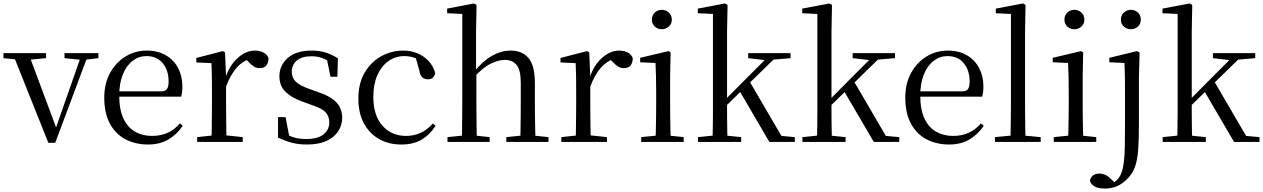

<svg xmlns="http://www.w3.org/2000/svg" viewBox="-28 -825 7344 1116"><path d="M253 5 45 -516H137L306 -63H289L295 -76L449 -516H488L293 5ZM-8 -487V-516H240V-487L131 -477H90ZM347 -487V-516H544V-487L463 -477H446Z M833 15Q760 15 702 -15Q644 -45 611 -106Q578 -167 578 -257Q578 -341 612.5 -402.5Q647 -464 703 -497.5Q759 -531 825 -531Q890 -531 936.5 -503.5Q983 -476 1007.5 -429Q1032 -382 1032 -323Q1032 -287 1025 -263H617V-294H907Q934 -294 943 -308Q952 -322 952 -352Q952 -416 918 -457.5Q884 -499 823 -499Q779 -499 743 -471.5Q707 -444 686 -392.5Q665 -341 665 -269Q665 -188 689.5 -136Q714 -84 757 -59.5Q800 -35 855 -35Q908 -35 947.5 -53.5Q987 -72 1018 -108L1034 -94Q1001 -44 951 -14.5Q901 15 833 15Z M1118 0V-28L1229 -40H1270L1383 -28V0ZM1201 0Q1202 -24 1202.5 -65Q1203 -106 1203.5 -150.5Q1204 -195 1204 -229V-289Q1204 -341 1203.5 -381Q1203 -421 1201 -458L1113 -462V-488L1267 -528L1280 -520L1286 -379V-378V-229Q1286 -195 1286.5 -150.5Q1287 -106 1287.5 -65Q1288 -24 1289 0ZM1285 -319 1264 -371H1282Q1297 -420 1324 -455.5Q1351 -491 1384.5 -511Q1418 -531 1453 -531Q1482 -531 1504 -519.5Q1526 -508 1533 -486Q1532 -459 1520 -444Q1508 -429 1481 -429Q1462 -429 1447 -438.5Q1432 -448 1415 -467L1392 -489L1437 -487Q1385 -473 1348.5 -432.5Q1312 -392 1285 -319Z M1755 15Q1707 15 1668 4.5Q1629 -6 1588 -25V-144H1632L1656 -18L1619 -20V-56Q1647 -37 1678 -27Q1709 -17 1753 -17Q1819 -17 1852.5 -44Q1886 -71 1886 -113Q1886 -150 1863.5 -173.5Q1841 -197 1780 -216L1728 -235Q1667 -257 1631.5 -291.5Q1596 -326 1596 -382Q1596 -445 1644.5 -488Q1693 -531 1783 -531Q1828 -531 1863.5 -520Q1899 -509 1936 -486L1933 -379H1893L1869 -496L1900 -490V-458Q1870 -479 1842 -488.5Q1814 -498 1783 -498Q1726 -498 1697 -473Q1668 -448 1668 -408Q1668 -372 1692 -349.5Q1716 -327 1770 -308L1821 -290Q1897 -264 1929 -228Q1961 -192 1961 -140Q1961 -97 1937.5 -61.5Q1914 -26 1869 -5.5Q1824 15 1755 15Z M2304 15Q2231 15 2175 -17Q2119 -49 2087 -108.5Q2055 -168 2055 -251Q2055 -341 2092 -403.5Q2129 -466 2188.5 -498.5Q2248 -531 2317 -531Q2362 -531 2400 -514.5Q2438 -498 2464.5 -469Q2491 -440 2502 -399Q2493 -364 2460 -364Q2439 -364 2426.5 -375.5Q2414 -387 2410 -413L2385 -502L2435 -462Q2404 -482 2377 -490.5Q2350 -499 2322 -499Q2271 -499 2230 -470Q2189 -441 2165.5 -388Q2142 -335 2142 -262Q2142 -154 2195 -94.5Q2248 -35 2332 -35Q2377 -35 2416 -52.5Q2455 -70 2488 -107L2504 -94Q2471 -42 2423 -13.5Q2375 15 2304 15Z M2573 0V-28L2682 -39H2715L2818 -28V0ZM2656 0Q2657 -24 2657.5 -65Q2658 -106 2658.5 -150.5Q2659 -195 2659 -229V-744L2571 -748V-775L2727 -805L2742 -796L2739 -641V-412L2741 -399V-229Q2741 -195 2741.5 -150.5Q2742 -106 2742.5 -65Q2743 -24 2744 0ZM2915 0V-28L3023 -39H3055L3160 -28V0ZM2996 0Q2997 -24 2997.5 -64.5Q2998 -105 2998.5 -149.5Q2999 -194 2999 -229V-344Q2999 -418 2974.5 -447.5Q2950 -477 2906 -477Q2871 -477 2825 -455Q2779 -433 2724 -373L2705 -407H2727Q2780 -472 2833 -501.5Q2886 -531 2941 -531Q3007 -531 3044 -487.5Q3081 -444 3081 -341V-229Q3081 -194 3081.5 -149.5Q3082 -105 3083 -64.5Q3084 -24 3085 0Z M3235 0V-28L3346 -40H3387L3500 -28V0ZM3318 0Q3319 -24 3319.5 -65Q3320 -106 3320.5 -150.5Q3321 -195 3321 -229V-289Q3321 -341 3320.5 -381Q3320 -421 3318 -458L3230 -462V-488L3384 -528L3397 -520L3403 -379V-378V-229Q3403 -195 3403.5 -150.5Q3404 -106 3404.5 -65Q3405 -24 3406 0ZM3402 -319 3381 -371H3399Q3414 -420 3441 -455.5Q3468 -491 3501.5 -511Q3535 -531 3570 -531Q3599 -531 3621 -519.5Q3643 -508 3650 -486Q3649 -459 3637 -444Q3625 -429 3598 -429Q3579 -429 3564 -438.5Q3549 -448 3532 -467L3509 -489L3554 -487Q3502 -473 3465.5 -432.5Q3429 -392 3402 -319Z M3699 0V-28L3809 -39H3840L3946 -28V0ZM3782 0Q3783 -24 3784 -65Q3785 -106 3785.5 -150.5Q3786 -195 3786 -229V-289Q3786 -340 3785 -381Q3784 -422 3782 -459L3693 -463V-489L3858 -528L3870 -520L3867 -380V-229Q3867 -195 3867.5 -150.5Q3868 -106 3869 -65Q3870 -24 3871 0ZM3819 -655Q3795 -655 3778 -670.5Q3761 -686 3761 -711Q3761 -736 3778 -752Q3795 -768 3819 -768Q3842 -768 3859.5 -752Q3877 -736 3877 -711Q3877 -686 3859.5 -670.5Q3842 -655 3819 -655Z M4029 0V-28L4138 -39H4171L4280 -28V0ZM4113 0Q4114 -20 4114.5 -48.5Q4115 -77 4115.5 -108.5Q4116 -140 4116 -171.5Q4116 -203 4116 -229V-744L4028 -748V-775L4186 -805L4201 -796L4198 -641V-231Q4198 -205 4198 -173Q4198 -141 4198.5 -109Q4199 -77 4199.5 -48.5Q4200 -20 4201 0ZM4157 -175V-219H4161L4308 -367L4457 -516H4506ZM4444 0 4269 -299 4327 -355 4514 -35 4592 -28V0ZM4321 -487V-516H4567V-487L4450 -477L4431 -474Z M4636 0V-28L4745 -39H4778L4887 -28V0ZM4720 0Q4721 -20 4721.5 -48.5Q4722 -77 4722.5 -108.5Q4723 -140 4723 -171.5Q4723 -203 4723 -229V-744L4635 -748V-775L4793 -805L4808 -796L4805 -641V-231Q4805 -205 4805 -173Q4805 -141 4805.5 -109Q4806 -77 4806.5 -48.5Q4807 -20 4808 0ZM4764 -175V-219H4768L4915 -367L5064 -516H5113ZM5051 0 4876 -299 4934 -355 5121 -35 5199 -28V0ZM4928 -487V-516H5174V-487L5057 -477L5038 -474Z M5489 15Q5416 15 5358 -15Q5300 -45 5267 -106Q5234 -167 5234 -257Q5234 -341 5268.5 -402.5Q5303 -464 5359 -497.5Q5415 -531 5481 -531Q5546 -531 5592.5 -503.5Q5639 -476 5663.5 -429Q5688 -382 5688 -323Q5688 -287 5681 -263H5273V-294H5563Q5590 -294 5599 -308Q5608 -322 5608 -352Q5608 -416 5574 -457.5Q5540 -499 5479 -499Q5435 -499 5399 -471.5Q5363 -444 5342 -392.5Q5321 -341 5321 -269Q5321 -188 5345.5 -136Q5370 -84 5413 -59.5Q5456 -35 5511 -35Q5564 -35 5603.5 -53.5Q5643 -72 5674 -108L5690 -94Q5657 -44 5607 -14.5Q5557 15 5489 15Z M5755 0V-28L5871 -39H5903L6021 -28V0ZM5845 0Q5846 -31 5846.5 -70.5Q5847 -110 5847.5 -151.5Q5848 -193 5848 -229V-744L5760 -748V-775L5918 -805L5933 -796L5930 -641V-229Q5930 -193 5930.5 -151.5Q5931 -110 5931.5 -70.5Q5932 -31 5933 0Z M6097 0V-28L6207 -39H6238L6344 -28V0ZM6180 0Q6181 -24 6182 -65Q6183 -106 6183.5 -150.5Q6184 -195 6184 -229V-289Q6184 -340 6183 -381Q6182 -422 6180 -459L6091 -463V-489L6256 -528L6268 -520L6265 -380V-229Q6265 -195 6265.5 -150.5Q6266 -106 6267 -65Q6268 -24 6269 0ZM6217 -655Q6193 -655 6176 -670.5Q6159 -686 6159 -711Q6159 -736 6176 -752Q6193 -768 6217 -768Q6240 -768 6257.5 -752Q6275 -736 6275 -711Q6275 -686 6257.5 -670.5Q6240 -655 6217 -655Z M6394 271Q6354 271 6332.5 257.5Q6311 244 6307 225Q6317 184 6362 184Q6380 184 6396 191Q6412 198 6429 215L6462 246V252H6434V243Q6449 235 6462 223.5Q6475 212 6484 194Q6497 168 6503 126.5Q6509 85 6510 28.5Q6511 -28 6511 -96V-288Q6511 -338 6510.5 -380Q6510 -422 6508 -459L6420 -463V-489L6581 -528L6596 -519L6592 -380V-104Q6592 -13 6587.5 47Q6583 107 6568.5 146.5Q6554 186 6523 216Q6494 245 6463 258Q6432 271 6394 271ZM6546 -655Q6522 -655 6504.5 -670.5Q6487 -686 6487 -711Q6487 -736 6504.5 -752Q6522 -768 6546 -768Q6569 -768 6586 -752Q6603 -736 6603 -711Q6603 -686 6586 -670.5Q6569 -655 6546 -655Z M6730 0V-28L6839 -39H6872L6981 -28V0ZM6814 0Q6815 -20 6815.5 -48.5Q6816 -77 6816.5 -108.5Q6817 -140 6817 -171.5Q6817 -203 6817 -229V-744L6729 -748V-775L6887 -805L6902 -796L6899 -641V-231Q6899 -205 6899 -173Q6899 -141 6899.5 -109Q6900 -77 6900.5 -48.5Q6901 -20 6902 0ZM6858 -175V-219H6862L7009 -367L7158 -516H7207ZM7145 0 6970 -299 7028 -355 7215 -35 7293 -28V0ZM7022 -487V-516H7268V-487L7151 -477L7132 -474Z"/></svg>

Font: Noto Serif SC
Style: Regular
Weight: 400
Designer: Ryoko NISHIZUKA 西塚涼子 (kana & ideographs); Frank Grießhammer (Latin, Greek & Cyrillic); Wenlong ZHANG 张文龙 (bopomofo); San
Foundry: Adobe
Version: Version 2.002-H1;hotconv 1.1.0;makeotfexe 2.6.0